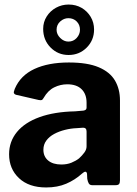

<svg xmlns="http://www.w3.org/2000/svg" viewBox="-20 -815 603 845"><path d="M341 -51Q310 -23 271.5 -6.5Q233 10 183 10Q107 10 63.5 -31Q20 -72 20 -136Q20 -192 54.5 -234Q89 -276 154 -299.5Q219 -323 310 -325L345 -328Q350 -328 355.5 -331Q361 -334 361 -342V-363Q361 -401 339 -422.5Q317 -444 276 -444Q246 -444 218.5 -430.5Q191 -417 172 -384Q168 -377 164.5 -375Q161 -373 150 -375L50 -398Q44 -400 41.5 -404.5Q39 -409 45 -424Q70 -483 131.5 -511.5Q193 -540 283 -540Q365 -540 414.5 -519Q464 -498 486 -460.5Q508 -423 508 -373V-22Q508 -10 504 -5Q500 0 488 0H386Q375 0 370.5 -8Q366 -16 364 -28L363 -50Q360 -68 341 -51ZM361 -236Q361 -253 346 -253L318 -251Q292 -250 266 -243.5Q240 -237 218.5 -225.5Q197 -214 184 -196.5Q171 -179 171 -156Q171 -126 192 -108.5Q213 -91 250 -91Q275 -91 294.5 -99Q314 -107 328 -118Q342 -131 351.5 -144Q361 -157 361 -171V-236ZM394 -685Q394 -638 361.5 -605.5Q329 -573 282 -573Q235 -573 202.5 -606Q170 -639 170 -688Q170 -718 185.5 -742.5Q201 -767 226.5 -781Q252 -795 282 -795Q314 -795 339 -780.5Q364 -766 379 -741Q394 -716 394 -685ZM332 -684Q332 -706 317.5 -720.5Q303 -735 281 -735Q261 -735 245 -720.5Q229 -706 229 -684Q229 -664 245 -648Q261 -632 281 -632Q303 -632 317.5 -648Q332 -664 332 -684Z"/></svg>

Font: Libre Franklin Thin
Style: Bold
Weight: 700
Version: Version 3.000